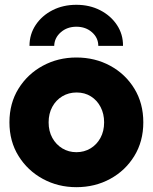

<svg xmlns="http://www.w3.org/2000/svg" viewBox="-20 -776 640 804"><path d="M299.8 7.8Q223.1 7.8 159.4 -26.9Q95.7 -61.5 57.6 -122.8Q19.5 -184.1 19.5 -263.7Q19.5 -343.8 57.6 -405Q95.7 -466.3 159.4 -500.7Q223.1 -535.2 299.8 -535.2Q377.9 -535.2 441.4 -500.7Q504.9 -466.3 542.5 -405Q580.1 -343.8 580.1 -263.7Q580.1 -184.1 542.5 -122.8Q504.9 -61.5 441.4 -26.9Q377.9 7.8 299.8 7.8ZM299.8 -138.7Q332.5 -138.7 358.9 -154.5Q385.3 -170.4 400.6 -198.5Q416 -226.6 416 -263.7Q416 -299.3 401.4 -327.6Q386.7 -356 360.8 -372.3Q335 -388.7 300.8 -388.7Q267.6 -388.7 241 -372.8Q214.4 -356.9 199 -328.6Q183.6 -300.3 183.6 -263.7Q183.6 -226.6 199.2 -198.5Q214.8 -170.4 241.2 -154.5Q267.6 -138.7 299.8 -138.7ZM299.8 -755.9Q355 -755.9 399.4 -733.2Q443.8 -710.4 469.7 -671.4Q495.6 -632.3 495.1 -584H391.6Q391.6 -617.7 365.2 -640.9Q338.9 -664.1 299.8 -664.1Q261.2 -664.1 234.6 -640.9Q208 -617.7 207 -584H103.5Q103.5 -632.3 129.4 -671.4Q155.3 -710.4 199.7 -733.2Q244.1 -755.9 299.8 -755.9Z"/></svg>

Font: Reddit Sans Black
Style: Regular
Weight: 900
Version: Version 1.014